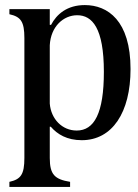

<svg xmlns="http://www.w3.org/2000/svg" viewBox="-20 -536 544 756"><path d="M17 200H256V180C195 170 176 151 176 86V-37H180C206 -7 244 16 302 16C422 16 494 -93 494 -264C494 -455 404 -516 314 -516C244 -516 203 -480 181 -438H176V-500H17V-480C62 -470 76 -451 76 -386V86C76 151 62 170 17 180ZM176 -128V-358C180 -432 230 -476 284 -476C343 -476 389 -426 389 -253C389 -90 351 -22 282 -22C225 -22 181 -67 176 -128Z"/></svg>

Font: RL Madena
Style: Regular
Weight: 400
Designer: I Kadek Wantara Putra
Foundry: Roughlines ID
Version: Version 1.000;Glyphs 3.1.2 (3151)